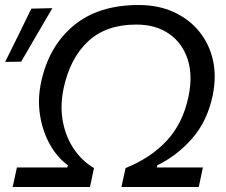

<svg xmlns="http://www.w3.org/2000/svg" viewBox="-38 -746 900 766"><path d="M12.5 0 29.5 -78H230.5L233 -86.5Q190.5 -117.5 161.2 -169.5Q132 -221.5 121.8 -285.8Q111.5 -350 126 -418Q156.5 -561 255.2 -643.5Q354 -726 515 -726Q594 -726 655.5 -697.8Q717 -669.5 757.2 -619.8Q797.5 -570 811.8 -504.8Q826 -439.5 810.5 -365Q789 -262.5 728.8 -193.8Q668.5 -125 589.5 -86.5L587.5 -78H771.5L755 0H446.5L463 -75.5Q564.5 -116.5 628 -185.5Q691.5 -254.5 713.5 -358.5Q732 -444 710.8 -509.2Q689.5 -574.5 636.5 -611.2Q583.5 -648 506 -648Q385 -648 313.2 -580.8Q241.5 -513.5 216 -394.5Q201 -323.5 212.8 -261.2Q224.5 -199 257 -151.2Q289.5 -103.5 337 -75.5L321 0ZM-17.5 -499Q9.5 -553 35.5 -606Q61.5 -659 87 -711.5L171 -713.5Q139 -659 108.2 -606.2Q77.5 -553.5 46.5 -500Z"/></svg>

Font: Commissioner
Style: Italic
Weight: 400
Italic angle: -12°
Designer: Kostas Bartsokas
Foundry: Kostas Bartsokas
Version: Version 1.000; ttfautohint (v1.8.3)